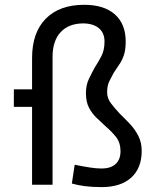

<svg xmlns="http://www.w3.org/2000/svg" viewBox="-20 -762 626 792"><path d="M399.4 9.8Q360.8 9.8 330.6 5.9Q300.3 2 276.4 -4.9L288.1 -82.5Q323.7 -75.2 351.1 -71Q378.4 -66.9 399.4 -66.9Q436.5 -66.9 456.8 -85.4Q477.1 -104 477.1 -137.7Q477.1 -173.8 458.7 -196.8Q440.4 -219.7 417 -239.7Q397.5 -257.8 378.4 -275.9Q359.4 -293.9 346.9 -318.1Q334.5 -342.3 334.5 -377.4Q334.5 -411.1 346.7 -436.5Q358.9 -461.9 371.1 -483.9Q385.7 -506.3 398.4 -530.8Q411.1 -555.2 411.1 -590.8Q411.1 -625.5 388.7 -645Q366.2 -664.6 324.7 -665.5Q263.7 -665.5 230.2 -629.4Q196.8 -593.3 196.8 -527.3V0H112.3V-321.3H37.1V-393.6H112.3V-522.5Q112.3 -627.4 168.7 -684.8Q225.1 -742.2 327.6 -742.2Q409.2 -742.2 453.9 -702.6Q498.5 -663.1 498.5 -590.8Q498.5 -556.6 491 -534.4Q483.4 -512.2 471.9 -495.8Q460.4 -479.5 449.2 -461.9Q439.9 -444.8 430.9 -426.8Q421.9 -408.7 421.9 -380.9Q421.9 -356.9 437.7 -335.9Q453.6 -314.9 474.6 -292.5Q495.6 -272.5 516.4 -250.2Q537.1 -228 550.8 -201.2Q564.5 -174.3 564.5 -139.6Q564.5 -68.4 521.2 -29.3Q478 9.8 399.4 9.8Z"/></svg>

Font: Cascadia Code NF SemiLight
Style: Regular
Weight: 350
Monospace: yes
Designer: Aaron Bell
Foundry: Saja Typeworks
Version: Version 2404.023; ttfautohint (v1.8.4)